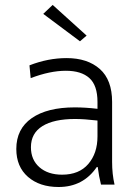

<svg xmlns="http://www.w3.org/2000/svg" viewBox="-20 -746 530 776"><path d="M374 -194.8V-258.8Q320.3 -265.1 283.2 -265.1Q197.8 -265.1 151.4 -236.3Q105 -207.5 105 -150.9Q105 -100.1 139.4 -70.1Q173.8 -40 231 -40Q299.8 -40 336.9 -83.3Q374 -126.5 374 -194.8ZM374 -306.2V-334Q374 -400.9 341.3 -430.4Q308.6 -460 246.1 -460Q182.1 -460 104 -430.2L99.1 -481.9Q174.3 -511.2 249 -511.2Q333.5 -511.2 383.3 -467.3Q433.1 -423.3 433.1 -334V-91.8Q433.1 -42.5 442.9 0H388.2Q379.9 -32.2 375 -70.8H371.1Q315.9 9.8 216.8 9.8Q140.1 9.8 93 -31.2Q45.9 -72.3 45.9 -144Q45.9 -225.1 108.4 -268.6Q170.9 -312 282.2 -312Q325.7 -312 374 -306.2ZM330.1 -602.1 303.2 -579.1 154.8 -689.9 192.9 -726.1Z"/></svg>

Font: LT Hoop Light
Style: Regular
Weight: 300
Designer: Daniel Lyons
Foundry: LyonsType
Version: Version 1.000